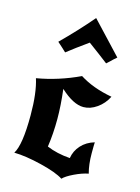

<svg xmlns="http://www.w3.org/2000/svg" viewBox="-122 -847 691 946"><g transform="rotate(15 224.0 -373.5)"><path d="M287 31Q252 8 170.5 -12Q89 -32 30 -33Q60 -80 60 -231Q60 -346 38 -415Q149 -434 255 -484Q322 -441 421 -423Q402 -385 368.5 -361.5Q335 -338 300 -338Q248 -338 182 -399Q192 -316 192 -248Q192 -173 182 -105Q234 -83 301 -78Q307 -116 333 -144.5Q359 -173 400 -185Q399 -174 399 -129Q399 -72 411 -28Q379 -22 340.5 -3.5Q302 15 287 31ZM399 -617Q390 -610 383.5 -603.5Q377 -597 369 -589.5Q361 -582 353 -575Q309 -609 249 -653Q183 -606 144 -575Q135 -583 122 -595.5Q109 -608 98 -617Q177 -695 248 -778Q300 -723 348 -671.5Q396 -620 399 -617Z"/></g></svg>

Font: NewRocker
Style: Regular
Weight: 400
Designer: Pablo Impallari, Brenda Gallo, Rodrigo Fuenzalida
Foundry: Pablo Impallari, Brenda Gallo, Rodrigo Fuenzalida
Version: Version 1.000